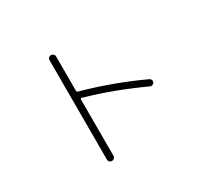

<svg xmlns="http://www.w3.org/2000/svg" viewBox="-157 -978 1314 1235"><g transform="rotate(-30 500.0 -360.0)"><path d="M345.7 33.2Q335.9 33.2 329.1 26.4Q322.3 19.5 322.3 8.8V-728.5Q322.3 -739.3 329.1 -746.1Q335.9 -752.9 345.7 -752.9Q356.4 -752.9 363.8 -746.1Q371.1 -739.3 371.1 -728.5V-473.6Q371.1 -464.8 379.9 -462.9Q603.5 -401.4 818.4 -301.8Q826.2 -297.9 829.6 -289.1Q833 -280.3 829.1 -272Q825.2 -263.7 815.9 -259.8Q806.6 -255.9 798.8 -259.8Q579.1 -360.4 379.9 -416Q371.1 -418 371.1 -410.2V8.8Q371.1 18.6 363.8 25.9Q356.4 33.2 345.7 33.2Z"/></g></svg>

Font: Rounded Mgen+ 2m light
Style: Regular
Weight: 200
Designer: [Source Han Sans]
Ryoko NISHIZUKA  (kana & ideographs); Paul D. Hunt (Latin, Greek & Cyrillic); Wenlong ZHANG  (bopomofo
Version: Version 1.059.20150602